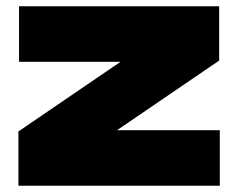

<svg xmlns="http://www.w3.org/2000/svg" viewBox="-20 -595 763 615"><path d="M39 0V-174L366 -397H41V-575H682V-401L355 -178H684V0Z"/></svg>

Font: Bounded
Style: Regular
Weight: 900
Designer: Vlad Churkin
Version: Version 1.0